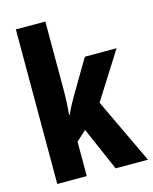

<svg xmlns="http://www.w3.org/2000/svg" viewBox="-114 -836 728 912"><g transform="rotate(-15 249.5 -380.0)"><path d="M198 -442V-760H53V0H198V-169L247 -214L340 0H499L347 -321L492 -550H336L235 -379C223 -359 208 -331 195 -302H192C197 -347 198 -394 198 -442Z"/></g></svg>

Font: Noto Sans Armenian ExtraCondensed ExtraBold
Style: Regular
Weight: 800
Width: 2
Designer: Monotype Design Team
Foundry: Monotype Imaging Inc.
Version: Version 2.008